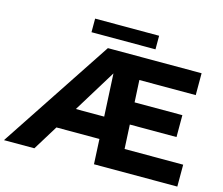

<svg xmlns="http://www.w3.org/2000/svg" viewBox="-120 -1022 1368 1179"><g transform="rotate(15 564.0 -433.0)"><path d="M190.4 0H-2.9L467.3 -710.9H1063V-571.8H704.6L711.9 -431.6H1015.6V-292.5H718.8L726.6 -139.2H1099.1V0H569.3L561.5 -158.7H288.1ZM540.5 -569.8 374 -298.8H554.2ZM751.5 -865.7V-779.3H344.7V-865.7Z"/></g></svg>

Font: Bert Sans Black
Style: Regular
Weight: 900
Designer: Christian Robertson, Adam Twardoch, & Cristiano Sobral
Foundry: Google
Version: Version 12.135;January 10, 2020;FontCreator 12.0.0.2547 64-b